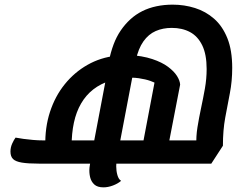

<svg xmlns="http://www.w3.org/2000/svg" viewBox="-20 -679 1081 826"><path d="M425 127Q399 127 385.5 114.5Q372 102 367.5 82.5Q363 63 365 42Q367 21 373 5L403 25H148Q101 25 74 20.5Q47 16 36 5Q25 -6 25 -27Q25 -45 32.5 -61.5Q40 -78 47 -87Q62 -84 81 -81.5Q100 -79 122 -77Q144 -75 167 -75H210L175 -51Q173 -130 195 -197.5Q217 -265 258.5 -316.5Q300 -368 356.5 -400Q413 -432 479 -439L448 -414Q456 -454 468.5 -487.5Q481 -521 499.5 -548Q518 -575 541 -596Q564 -617 592 -631Q620 -645 653 -652Q686 -659 723 -659Q773 -659 819 -644.5Q865 -630 901 -598.5Q937 -567 958 -515Q979 -463 979 -387Q979 -330 969 -278.5Q959 -227 949 -173Q939 -119 939 -52L889 25H446L483 8Q480 17 480 36.5Q480 56 485 74Q490 92 501 99Q487 111 466 119Q445 127 425 127ZM379 -41 439 -357 455 -332Q413 -319 381.5 -294.5Q350 -270 329 -234Q308 -198 298 -151.5Q288 -105 288 -49L254 -75H420ZM491 -41 464 -75H633L591 -41L651 -357L650 -320Q646 -324 626.5 -331Q607 -338 577 -342.5Q547 -347 509 -343L555 -377ZM702 -41 675 -75H859L825 -53Q823 -91 829.5 -131.5Q836 -172 845 -214Q854 -256 861.5 -298Q869 -340 869 -382Q869 -445 850 -484Q831 -523 797.5 -541Q764 -559 719 -559Q681 -559 650 -545.5Q619 -532 597 -501Q575 -470 564 -419L531 -443Q593 -439 635 -425Q677 -411 703 -391.5Q729 -372 741.5 -352Q754 -332 755 -315Z"/></svg>

Font: Lemonada
Style: Regular
Weight: 400
Designer: Mohamed Gaber (Arabic), Eduardo Tunni (Latin)
Foundry: Kief Type Foundry
Version: Version 4.005